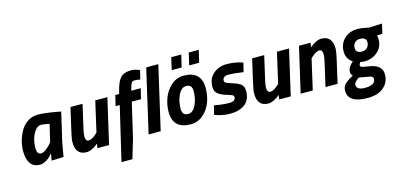

<svg xmlns="http://www.w3.org/2000/svg" viewBox="-79 -1280 4302 2055"><g transform="rotate(-15 2072.0 -253.0)"><path d="M221 12Q148 12 114 -37.5Q80 -87 80 -170Q80 -285 138 -391Q167 -444 218 -478Q269 -512 334 -512Q403 -512 538 -488L584 -479L509 -156L482 -3L349 2Q358 -59 362 -76Q321 -21 266 2Q243 12 221 12ZM338 -398Q300 -398 271 -359Q216 -285 216 -170Q216 -135 227 -118.5Q238 -102 261.5 -102Q285 -102 314.5 -124Q344 -146 364 -168L384 -191L430 -384Q364 -398 338 -398Z M737 12Q615 12 615 -129Q615 -168 636 -255L692 -500H826L772 -265Q754 -190 754 -161Q754 -132 762.5 -118Q771 -104 790 -104Q824 -104 874 -149L890 -164L967 -500H1101L986 0H858L864 -49Q841 -26 803.5 -7Q766 12 737 12Z M1419 -712Q1458 -712 1501 -694L1514 -689L1490 -591Q1455 -598 1428.5 -598Q1402 -598 1391.5 -578.5Q1381 -559 1371 -519L1366 -500H1471L1443 -386H1341L1251 0L1188 211H1067L1207 -384H1161L1189 -500H1232L1237 -520Q1261 -625 1299.5 -668.5Q1338 -712 1419 -712Z M1424 0 1585 -700H1719L1558 0Z M1946 -511Q2143 -511 2143 -322Q2143 -241 2116 -167Q2089 -93 2029.5 -40.5Q1970 12 1890 12Q1693 12 1693 -177Q1693 -257 1722 -332Q1751 -407 1810.5 -459Q1870 -511 1946 -511ZM1890 -102Q1944 -102 1977 -170.5Q2010 -239 2010 -324Q2010 -397 1946 -397Q1892 -397 1859 -328.5Q1826 -260 1826 -175Q1826 -102 1890 -102ZM1841 -601 1872 -736H1983L1951 -601ZM2035 -601 2066 -736H2177L2145 -601Z M2411 -397Q2381 -397 2365 -383Q2349 -369 2349 -350.5Q2349 -332 2363 -323Q2377 -314 2435.5 -296Q2494 -278 2523.5 -254.5Q2553 -231 2553 -178Q2553 -84 2491.5 -36Q2430 12 2328 12Q2285 12 2241.5 3.5Q2198 -5 2177 -14L2155 -22L2180 -120Q2276 -102 2346 -102Q2416 -102 2416 -151Q2416 -164 2402 -171.5Q2388 -179 2354 -189Q2283 -209 2249 -236Q2215 -263 2215 -313Q2215 -406 2276 -458.5Q2337 -511 2423 -511Q2470 -511 2515 -503.5Q2560 -496 2581 -488L2603 -480L2579 -381Q2476 -397 2411 -397Z M2750 12Q2628 12 2628 -129Q2628 -168 2649 -255L2705 -500H2839L2785 -265Q2767 -190 2767 -161Q2767 -132 2775.5 -118Q2784 -104 2803 -104Q2837 -104 2887 -149L2903 -164L2980 -500H3114L2999 0H2871L2877 -49Q2854 -26 2816.5 -7Q2779 12 2750 12Z M3473 -512Q3595 -512 3595 -371Q3595 -335 3574 -245L3518 0H3384L3438 -235Q3456 -310 3456 -339.5Q3456 -369 3448.5 -382.5Q3441 -396 3421 -396Q3386 -396 3336 -351L3320 -336L3243 0H3109L3224 -500H3352L3346 -451Q3369 -474 3406.5 -493Q3444 -512 3473 -512Z M3793 230Q3576 230 3576 93Q3576 46 3609.5 15.5Q3643 -15 3698 -42Q3678 -62 3678 -88.5Q3678 -115 3693 -139Q3708 -163 3723 -177L3738 -191Q3670 -231 3670 -316Q3670 -401 3727 -456.5Q3784 -512 3877 -512Q3920 -512 3979 -498L3998 -494L4144 -500L4119 -392H4061Q4065 -370 4065 -341Q4065 -264 4005.5 -210.5Q3946 -157 3856 -157L3813 -162Q3798 -142 3798 -128Q3798 -114 3817 -108Q3836 -102 3892 -94Q4034 -73 4034 32Q4034 121 3969.5 175.5Q3905 230 3793 230ZM3790 118Q3908 118 3908 48Q3908 35 3898.5 27Q3889 19 3877 16Q3865 13 3813.5 4.5Q3762 -4 3755 -6Q3735 5 3716.5 24.5Q3698 44 3698 65Q3698 86 3720 102Q3742 118 3790 118ZM3863 -266Q3898 -266 3920 -289.5Q3942 -313 3942 -347Q3942 -403 3872 -403Q3837 -403 3815 -380Q3793 -357 3793 -322Q3793 -266 3863 -266Z"/></g></svg>

Font: Titillium Web
Style: Bold Italic
Weight: 700
Italic angle: -13°
Version: Version 1.001;PS 57.000;hotconv 1.0.70;makeotf.lib2.5.55311